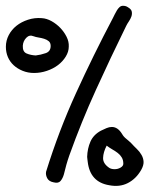

<svg xmlns="http://www.w3.org/2000/svg" viewBox="-20 -632 542 653"><path d="M136.7 -47.9Q179.7 -186.5 238.3 -314.9Q296.9 -443.4 364.3 -571.3Q367.2 -577.1 370.6 -584Q374 -590.8 377.9 -597.2Q381.8 -603.5 386.7 -607.9Q391.6 -612.3 398.4 -612.3Q408.2 -612.3 415 -607.4Q426.8 -600.6 428.2 -592.3Q429.7 -584 426.8 -575.7Q423.8 -567.4 418.5 -559.6Q413.1 -551.8 409.2 -543.9Q355.5 -434.6 306.2 -326.2Q256.8 -217.8 215.8 -103.5Q210 -86.9 205.6 -71.3Q201.2 -55.7 197.3 -39.1Q193.4 -25.4 186 -16.6Q178.7 -7.8 163.1 -11.7Q146.5 -14.6 140.6 -25.9Q134.8 -37.1 136.7 -47.9ZM0 -472.7Q0 -494.1 9.8 -512.7Q19.5 -531.2 36.1 -544.4Q52.7 -557.6 75.2 -564.9Q97.7 -572.3 122.1 -570.3Q138.7 -569.3 155.3 -560.1Q171.9 -550.8 185.1 -537.1Q198.2 -523.4 206.5 -506.8Q214.8 -490.2 213.9 -473.6Q213.9 -456.1 203.6 -439.5Q193.4 -422.9 177.2 -410.6Q161.1 -398.4 139.6 -391.1Q118.2 -383.8 95.7 -383.8Q75.2 -383.8 57.1 -391.1Q39.1 -398.4 26.4 -410.2Q13.7 -421.9 6.8 -438Q0 -454.1 0 -472.7ZM323.2 -187.5Q333 -192.4 342.3 -196.3Q351.6 -200.2 360.4 -200.2Q380.9 -200.2 395.5 -175.8Q400.4 -167 409.7 -159.7Q418.9 -152.3 426.8 -144.5Q435.5 -134.8 445.3 -125.5Q455.1 -116.2 461.4 -105Q467.8 -93.8 468.3 -81.5Q468.8 -69.3 460 -53.7Q442.4 -23.4 414.6 -9.3Q386.7 4.9 351.6 -2Q286.1 -12.7 278.3 -82Q277.3 -85.9 277.3 -89.8Q277.3 -93.8 276.4 -98.6Q277.3 -127 287.6 -150.4Q297.9 -173.8 323.2 -187.5ZM101.6 -443.4Q118.2 -445.3 135.3 -451.2Q152.3 -457 152.3 -475.6Q152.3 -486.3 146 -491.7Q139.6 -497.1 130.4 -500Q121.1 -502.9 111.3 -504.4Q101.6 -505.9 93.8 -508.8Q80.1 -514.6 69.3 -503.4Q58.6 -492.2 57.6 -476.6Q56.6 -456.1 70.3 -450.2Q84 -444.3 101.6 -443.4ZM352.5 -60.5Q359.4 -56.6 370.1 -56.6Q380.9 -56.6 390.1 -62Q399.4 -67.4 399.4 -75.2Q399.4 -87.9 394 -96.7Q388.7 -105.5 380.4 -111.8Q372.1 -118.2 361.8 -124Q351.6 -129.9 342.8 -136.7Q331.1 -114.3 330.6 -94.7Q330.1 -75.2 352.5 -60.5Z"/></svg>

Font: Scriphy
Style: Regular
Weight: 400
Designer: Ala M. Lockhart
Foundry: Ala M. Lockhart
Version: Version 1.0 2021